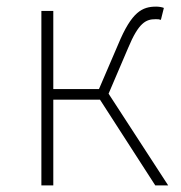

<svg xmlns="http://www.w3.org/2000/svg" viewBox="-20 -560 548 580"><path d="M105 0H141V-259H282L449 0H488L308 -277L367 -415C399 -492 421 -502 450 -502C458 -502 460 -502 466 -500L475 -536C471 -538 461 -540 452 -540C410 -540 378 -525 337 -426L279 -291H141V-527H105Z"/></svg>

Font: Noto Sans CJK HK Thin
Style: Regular
Weight: 100
Designer: Ryoko NISHIZUKA 西塚涼子 (kana, bopomofo & ideographs); Paul D. Hunt (Latin, Greek & Cyrillic); Sandoll Communications 산돌커뮤니
Foundry: Adobe
Version: Version 2.004;hotconv 1.0.118;makeotfexe 2.5.65603